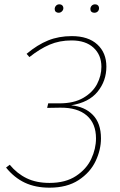

<svg xmlns="http://www.w3.org/2000/svg" viewBox="-20 -858 556 888"><path d="M472 -550Q472 -484 431.5 -434Q391 -384 309 -371Q372 -365 409.5 -326.5Q447 -288 447 -218Q447 -165 422 -112.5Q397 -60 343.5 -25Q290 10 209 10Q144 10 95 -13Q46 -36 8 -83L25 -96Q59 -55 103.5 -33.5Q148 -12 209 -12Q283 -12 331.5 -44Q380 -76 402 -123Q424 -170 424 -218Q424 -287 381 -324Q338 -361 258 -360L198 -359L203 -380H255Q322 -380 365.5 -405.5Q409 -431 429 -469.5Q449 -508 449 -549Q449 -604 412.5 -637.5Q376 -671 311 -671Q255 -671 209.5 -651.5Q164 -632 116 -594L103 -609Q153 -651 202.5 -671Q252 -691 312 -691Q388 -691 430 -652.5Q472 -614 472 -550ZM233 -816Q233 -825 239 -831.5Q245 -838 254 -838Q263 -838 268 -833Q273 -828 273 -820Q273 -812 266.5 -805.5Q260 -799 251 -799Q243 -799 238 -803.5Q233 -808 233 -816ZM398 -816Q398 -825 404 -831.5Q410 -838 420 -838Q428 -838 433 -833Q438 -828 438 -820Q438 -811 432 -805Q426 -799 416 -799Q408 -799 403 -803.5Q398 -808 398 -816Z"/></svg>

Font: Fira Sans Thin
Style: Italic
Weight: 250
Italic angle: -8°
Designer: Carrois Corporate & Edenspiekermann AG
Foundry: Carrois Corporate GbR & Edenspiekermann AG
Version: Version 4.203